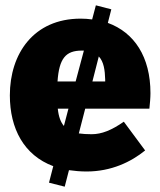

<svg xmlns="http://www.w3.org/2000/svg" viewBox="-20 -624 600 721"><path d="M541 -216C543 -235 545 -257 545 -274C545 -411 484 -502 385 -538L398 -589L340 -604L326 -551C312 -553 298 -554 283 -554C106 -554 17 -422 17 -266C17 -141 70 -41 180 0L164 62L223 77L239 15C260 18 282 20 305 20C398 20 472 -16 525 -59L445 -167C399 -135 362 -120 324 -120C306 -120 290 -121 276 -123L300 -216ZM287 -434H295L264 -318H196C202 -405 227 -434 287 -434ZM375 -325V-318H327L351 -412C370 -392 374 -360 375 -325ZM220 -151C208 -165 200 -186 197 -216H237Z"/></svg>

Font: Fira Sans Heavy
Style: Regular
Weight: 900
Designer: bBox Type GmbH & Carrois Corporate GbR & Edenspiekermann AG
Foundry: bBox Type GmbH & Carrois Corporate GbR & Edenspiekermann AG
Version: Version 4.300;PS 004.300;hotconv 1.0.88;makeotf.lib2.5.64775